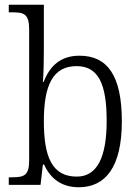

<svg xmlns="http://www.w3.org/2000/svg" viewBox="-20 -780 588 810"><path d="M312 10C425 10 494 -75 494 -268C494 -462 433 -545 315 -545C236 -545 190 -502 164 -434H161C164 -468 165 -533 165 -569V-760H17V-728H31C81 -728 103 -722 103 -655V-104C103 -39 82 -32 29 -32H17V0H151L161 -86H166C192 -27 240 10 312 10ZM304 -35C200 -35 165 -117 165 -269C165 -422 204 -501 303 -501C394 -501 430 -428 430 -270C430 -115 389 -35 304 -35Z"/></svg>

Font: Noto Serif Myanmar SemiCondensed Light
Style: Regular
Weight: 300
Width: 4
Designer: Ben Mitchell and the Monotype Design Team
Foundry: Monotype Imaging Inc.
Version: Version 2.106